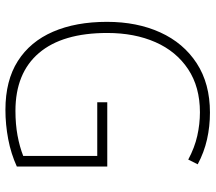

<svg xmlns="http://www.w3.org/2000/svg" viewBox="-62 -702 775 690"><g transform="rotate(90 325.0 -357.5)"><path d="M348 -356H579V-31Q533 -10 480.5 0Q428 10 375 10Q270 10 200 -34.5Q130 -79 94.5 -161Q59 -243 59 -355Q59 -463 97 -546.5Q135 -630 208 -677.5Q281 -725 385 -725Q435 -725 481.5 -714.5Q528 -704 571 -681L554 -647Q511 -670 468.5 -679.5Q426 -689 384 -689Q293 -689 229 -646.5Q165 -604 132 -529Q99 -454 99 -356Q99 -195 171 -110.5Q243 -26 379 -26Q427 -26 467.5 -33.5Q508 -41 541 -54V-320H348Z"/></g></svg>

Font: Noto Sans Tamil SemiCondensed ExtraLight
Style: Regular
Weight: 200
Width: 4
Designer: Jelle Bosma - Monotype Design Team
Foundry: Monotype Imaging Inc.
Version: Version 2.004; ttfautohint (v1.8.4.7-5d5b)